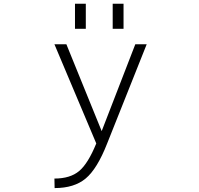

<svg xmlns="http://www.w3.org/2000/svg" viewBox="-20 -754 1040 1004"><path d="M372.1 -603.5V-734.4H428.7V-603.5ZM569.3 -603.5V-734.4H626V-603.5ZM511.7 -68.4 687.5 -522.5H747.1L540 -2.9Q488.3 128.9 428.2 179.2Q368.2 229.5 265.6 229.5L264.6 179.7Q346.7 179.7 393.6 140.6Q440.4 101.6 483.4 -3.9L264.6 -522.5H327.1Z"/></svg>

Font: Gen Shin Gothic Monospace Light
Style: Regular
Weight: 300
Designer: [Source Han Sans]
Ryoko NISHIZUKA  (kana & ideographs); Paul D. Hunt (Latin, Greek & Cyrillic); Wenlong ZHANG  (bopomofo
Version: Version 1.002.20150607